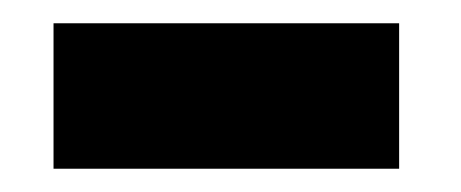

<svg xmlns="http://www.w3.org/2000/svg" viewBox="-20 -333 396 165"><path d="M26 -188V-313H323V-188Z"/></svg>

Font: Pixelify Sans SemiBold
Style: Regular
Weight: 600
Designer: Stefie Justprince
Foundry: Typecalism Foundryline
Version: Version 1.000